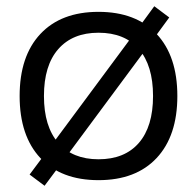

<svg xmlns="http://www.w3.org/2000/svg" viewBox="-20 -568 607 616"><path d="M123 28 75 -8 125 -75 426 -481 475 -548 523 -512 474 -445 173 -39ZM296 10Q176 10 109.5 -61Q43 -132 43 -260Q43 -388 109.5 -459Q176 -530 296 -530Q416 -530 482.5 -459Q549 -388 549 -260Q549 -132 482.5 -61Q416 10 296 10ZM296 -57Q380 -57 425.5 -109.5Q471 -162 471 -260Q471 -358 425.5 -410.5Q380 -463 296 -463Q213 -463 167 -410.5Q121 -358 121 -260Q121 -162 167 -109.5Q213 -57 296 -57Z"/></svg>

Font: M PLUS 1 Thin
Style: Regular
Weight: 400
Version: Version 1.001